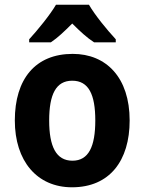

<svg xmlns="http://www.w3.org/2000/svg" viewBox="-20 -786 615 816"><path d="M358 -766H218C193 -723 139 -657 104 -619V-606H196C226 -626 254 -653 287 -686C320 -653 349 -626 380 -606H472V-619C435 -659 384 -721 358 -766ZM531 -274C531 -456 432 -557 289 -557C130 -557 43 -450 43 -274C43 -102 137 10 286 10C446 10 531 -103 531 -274ZM189 -274C189 -385 218 -443 287 -443C357 -443 385 -384 385 -274C385 -164 357 -103 288 -103C218 -103 189 -164 189 -274Z"/></svg>

Font: Noto Sans Georgian SemiCondensed Bold
Style: Regular
Weight: 700
Width: 4
Designer: Monotype Design Team, Akaki Razmadze
Foundry: Google LLC
Version: Version 2.005